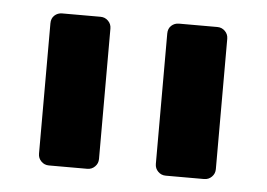

<svg xmlns="http://www.w3.org/2000/svg" viewBox="-35 -615 589 424"><g transform="rotate(5 259.0 -402.5)"><path d="M329 -241C333.7 -236.3 339.3 -234 346 -234H431C437.7 -234 443.3 -236.3 448 -241C452.7 -245.7 455 -251.3 455 -258V-547C455 -553.7 452.7 -559.3 448 -564C443.3 -568.7 437.7 -571 431 -571H346C339.3 -571 333.7 -568.8 329 -564.5C324.3 -560.2 322 -554.3 322 -547V-258C322 -251.3 324.3 -245.7 329 -241ZM70 -241C74.7 -236.3 80.3 -234 87 -234H172C178.7 -234 184.3 -236.3 189 -241C193.7 -245.7 196 -251.3 196 -258V-547C196 -553.7 193.7 -559.3 189 -564C184.3 -568.7 178.7 -571 172 -571H87C80.3 -571 74.7 -568.8 70 -564.5C65.3 -560.2 63 -554.3 63 -547V-258C63 -251.3 65.3 -245.7 70 -241Z"/></g></svg>

Font: Rubik
Style: Regular
Weight: 500
Designer: Hubert & Fischer
Foundry: Hubert & Fischer
Version: Version 1.100